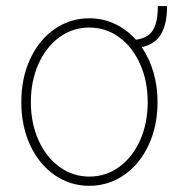

<svg xmlns="http://www.w3.org/2000/svg" viewBox="-20 -598 572 629"><path d="M444.3 -443.4Q469.2 -407.2 482.7 -361.3Q496.1 -315.4 496.1 -263.7Q496.1 -185.5 467 -123Q438 -60.5 386.7 -24.9Q335.4 10.7 272.5 10.7Q209.5 10.7 158.4 -24.9Q107.4 -60.5 78.6 -123Q49.8 -185.5 49.8 -263.7Q49.8 -341.8 78.6 -404.3Q107.4 -466.8 158.4 -502.4Q209.5 -538.1 272.5 -538.1Q316.9 -538.1 356.2 -519.8Q395.5 -501.5 425.3 -467.8Q465.3 -473.6 481.2 -499.5Q497.1 -525.4 497.1 -578.1H527.3Q527.3 -520 507.8 -486.6Q488.3 -453.1 444.3 -443.4ZM463.9 -263.7Q463.9 -332 439.2 -387.7Q414.6 -443.4 370.8 -475.6Q327.1 -507.8 272.5 -507.8Q217.8 -507.8 174.1 -475.6Q130.4 -443.4 105.7 -387.7Q81.1 -332 81.1 -263.7Q81.1 -195.3 105.7 -139.6Q130.4 -84 174.1 -51.8Q217.8 -19.5 272.5 -19.5Q327.6 -19.5 371.3 -51.8Q415 -84 439.5 -139.6Q463.9 -195.3 463.9 -263.7Z"/></svg>

Font: Pretendard JP Thin
Style: Regular
Weight: 100
Designer: Base glyphs from Inter by Rasmus Andersson; Hangeul glyphs from Noto Sans CJK(Source Han Sans) by Jang Soo-young and Kan
Foundry: Kil Hyung-jin
Version: Version 1.309